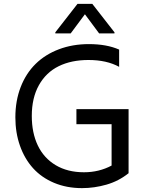

<svg xmlns="http://www.w3.org/2000/svg" viewBox="-20 -966 764 996"><path d="M420.5 -892 346.6 -792.6H267V-798.3L382.1 -946H458.8L573.9 -798.3V-792.6H494.3ZM376.4 -399.9H647V-67.5Q595.5 -26.3 532.3 -8.2Q469.1 9.9 405.5 9.9Q325.6 9.9 260.3 -17.6Q195 -45.1 151.1 -93.9Q107.2 -142.8 83.5 -210.2Q59.7 -277.7 59.7 -357.2Q59.7 -443.5 87.4 -514.7Q115.1 -585.9 165 -634.8Q214.8 -683.6 285.7 -710.4Q356.5 -737.2 441.1 -737.2Q533.4 -737.2 598 -708.8V-619.3Q533.4 -654.8 438.9 -654.8Q349.8 -654.8 284.3 -622.5Q218.8 -590.2 181.8 -524.1Q144.9 -458.1 144.9 -364.3Q144.9 -277 176.1 -211.5Q207.4 -146 268.8 -109.2Q330.3 -72.4 415.5 -72.4Q494 -72.4 558.9 -107.2V-321.7H376.4Z"/></svg>

Font: TID UI
Style: Regular
Weight: 400
Designer: The TID Project Authors
Foundry: Bakken & Bæck
Version: Version 1.001;hotconv 1.0.109;makeotfexe 2.5.65596